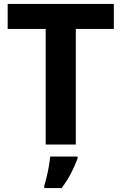

<svg xmlns="http://www.w3.org/2000/svg" viewBox="-20 -734 617 975"><path d="M365 0H212V-587H19V-714H558V-587H365ZM374 71Q361 106 341 145Q321 184 293 221H205V208Q211 189 217.5 162Q224 135 228.5 108Q233 81 235 61H374Z"/></svg>

Font: Noto Sans Meetei Mayek
Style: Bold
Weight: 700
Designer: Monotype Design Team and Neelakash Kshetrimayum
Foundry: Monotype Imaging Inc.
Version: Version 2.002; ttfautohint (v1.8.4.7-5d5b)